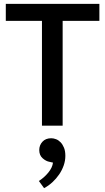

<svg xmlns="http://www.w3.org/2000/svg" viewBox="-20 -650 543 993"><path d="M494 -630V-542H304V0H197V-542H10V-630ZM236 187Q218 184 200.5 168.5Q183 153 183 126Q183 101 199.5 83Q216 65 245 65Q257 65 270 70Q283 75 293.5 86Q304 97 311 114Q318 131 318 156Q318 181 309.5 205.5Q301 230 286 252Q271 274 251 292.5Q231 311 208 323L181 286Q208 269 229.5 243Q251 217 254 191Z"/></svg>

Font: Mukta Mahee Medium
Style: Regular
Weight: 500
Designer: Shuchita Grover, Noopur Datye, Girish Dalvi, Yashodeep Gholap
Foundry: Ek Type
Version: Version 2.538;PS 1.000;hotconv 16.6.51;makeotf.lib2.5.65220;